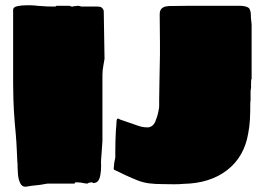

<svg xmlns="http://www.w3.org/2000/svg" viewBox="-20 -688 1010 731"><path d="M103 19 77 23Q63 23 56.5 8.5Q50 -6 48.5 -23.5Q47 -41 47 -50Q47 -69 46 -72Q45 -89 44 -115.5Q43 -142 40 -178L36 -222Q32 -274 31 -310.5Q30 -347 30 -372V-651Q30 -661 46 -664.5Q62 -668 83 -668Q89 -668 97 -668Q105 -668 113 -667Q121 -666 127 -665.5Q133 -665 137 -665Q145 -664 159 -663.5Q173 -663 191 -663L195 -666H245Q250 -663 254 -663H258Q260 -665 271 -665Q272 -666 273 -666H275Q279 -666 283 -665L290 -663H351Q365 -663 370 -656.5Q375 -650 375 -645L378 -464Q378 -461 377 -458L374 -441Q370 -420 370 -403.5Q370 -387 370 -375V-151L367 -108Q366 -93 365 -81Q364 -69 365 -60Q365 -15 354 0Q348 9 334 9L333 7L328 6Q326 6 326 7H321Q318 8 316 9Q314 10 313 11Q310 11 303 10Q296 9 286 7L270 6Q265 6 264 11H161L131 16ZM679 12Q658 14 639.5 13.5Q621 13 602 13Q569 13 547 10Q525 7 505.5 -0.5Q486 -8 458 -21L414 -42Q413 -43 413 -47L415 -68Q416 -73 417 -78.5Q418 -84 419 -88Q419 -94 419 -111.5Q419 -129 419.5 -149.5Q420 -170 421 -188Q422 -206 423 -213Q423 -219 423.5 -223Q424 -227 424 -229Q424 -231 425 -233Q425 -234 427.5 -236Q430 -238 437 -233Q473 -221 490.5 -214.5Q508 -208 518.5 -205.5Q529 -203 543 -203Q552 -203 561 -210.5Q570 -218 574 -233Q576 -236 581 -254Q583 -263 584 -268.5Q585 -274 585 -274Q586 -278 586 -287Q586 -296 586 -309Q586 -332 587 -374Q588 -416 589 -481V-524L588 -633Q588 -649 595.5 -655.5Q603 -662 611.5 -663.5Q620 -665 623 -665L703 -666H891Q919 -666 929 -656Q931 -652 933 -646.5Q935 -641 935 -632Q935 -619 936.5 -609.5Q938 -600 938 -595V-387Q936 -387 936 -378V-370Q935 -365 936 -359Q936 -352 935 -349Q934 -345 934 -338.5Q934 -332 934 -323V-306L933 -298Q933 -259 931.5 -232.5Q930 -206 925 -180Q910 -91 845 -40.5Q780 10 679 12Z"/></svg>

Font: Sigmar
Style: Regular
Weight: 400
Designer: Vernon Adams
Foundry: Vernon Adams
Version: Version 1.000; ttfautohint (v1.8.4.7-5d5b);gftools[0.9.24]